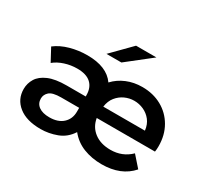

<svg xmlns="http://www.w3.org/2000/svg" viewBox="-149 -969 1290 1202"><g transform="rotate(30 496.5 -368.5)"><path d="M260 7Q158 7 101 -38.5Q44 -84 44 -158Q44 -199 65.5 -234Q87 -269 136 -290Q185 -311 266 -311H404V-320Q404 -375 371 -405.5Q338 -436 272 -436Q226 -436 182.5 -422Q139 -408 109 -383L60 -474Q103 -507 162.5 -523.5Q222 -540 285 -540Q426 -540 483 -458Q519 -497 570.5 -518.5Q622 -540 683 -540Q761 -540 822.5 -506Q884 -472 919.5 -410.5Q955 -349 955 -269Q955 -247 952 -229H531Q541 -169 587 -134Q633 -99 704 -99Q790 -99 849 -157L917 -80Q841 7 701 7Q630 7 570 -16.5Q510 -40 469 -91Q434 -36 376.5 -14.5Q319 7 260 7ZM531 -311H832Q827 -354 804.5 -382.5Q782 -411 749.5 -425.5Q717 -440 682 -440Q647 -440 615 -425.5Q583 -411 560 -382.5Q537 -354 531 -311ZM404 -229H275Q212 -229 189.5 -208.5Q167 -188 167 -160Q167 -124 194.5 -104Q222 -84 271 -84Q334 -84 369 -116.5Q404 -149 404 -201ZM383 -607 518 -744H665L491 -607Z"/></g></svg>

Font: Montserrat SemiBold
Style: Regular
Weight: 600
Designer: Julieta Ulanovsky
Foundry: Julieta Ulanovsky
Version: Version 9.000; ttfautohint (v1.8.4.7-5d5b)